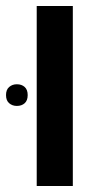

<svg xmlns="http://www.w3.org/2000/svg" viewBox="-55 -618 329 638"><path d="M67 0V-598H187V0ZM-35 -302Q-35 -320 -24.5 -329Q-14 -338 1 -338Q17 -338 27 -329Q37 -320 37 -302Q37 -284 27 -275Q17 -266 1 -266Q-14 -266 -24.5 -275Q-35 -284 -35 -302Z"/></svg>

Font: Noto Sans Hebrew Condensed SemiBold
Style: Regular
Weight: 600
Width: 3
Designer: Monotype Design Team
Foundry: Monotype Imaging Inc.
Version: Version 2.004; ttfautohint (v1.8.4.7-5d5b)